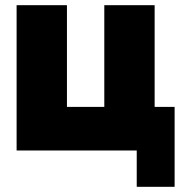

<svg xmlns="http://www.w3.org/2000/svg" viewBox="-20 -580 703 740"><path d="M576 -560V-168H653V140H507V0H44V-560H238V-168H382V-560Z"/></svg>

Font: Tektur ExtraBold
Style: Regular
Weight: 800
Designer: Adam Jagosz
Foundry: Adam Jagosz
Version: Version 1.005;gftools[0.9.30]